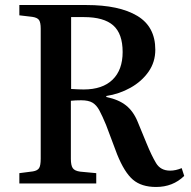

<svg xmlns="http://www.w3.org/2000/svg" viewBox="-20 -730 761 764"><path d="M601 14Q543 14 509 -15Q475 -44 446 -116L402 -233Q387 -269 375.5 -290.5Q364 -312 348 -321.5Q332 -331 303 -331Q279 -331 262 -329V-98Q262 -72 269.5 -61Q277 -50 299 -47L363 -41V0H57V-41L111 -48Q129 -51 135.5 -61Q142 -71 142 -99V-616Q142 -640 135.5 -650Q129 -660 108 -663L57 -669V-710H324Q454 -710 526 -667Q598 -624 598 -532Q598 -483 571 -444.5Q544 -406 499.5 -381Q455 -356 403 -348V-344Q452 -334 481.5 -310.5Q511 -287 528 -245L563 -160Q583 -111 601 -81Q619 -51 657 -51Q679 -51 703 -61L713 -30Q668 14 601 14ZM313 -374Q388 -374 428 -413Q468 -452 468 -523Q468 -596 430.5 -629Q393 -662 314 -662H263V-376Q279 -375 291.5 -374.5Q304 -374 313 -374Z"/></svg>

Font: Literata 36pt Medium
Style: Regular
Weight: 500
Designer: Latin by Veronika Burian and Jose Scaglione. Greek by Irene Vlachou. Cyrillic by Vera Evstafieva.
Foundry: TypeTogether
Version: Version 3.002